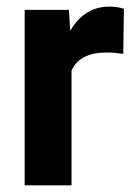

<svg xmlns="http://www.w3.org/2000/svg" viewBox="-20 -558 405 578"><path d="M351.1 -396Q322.3 -399.9 300.3 -399.9Q220.2 -399.9 195.3 -345.7V0H54.2V-528.3H187.5L191.4 -465.3Q233.9 -538.1 309.1 -538.1Q332.5 -538.1 353 -531.7Z"/></svg>

Font: Vazir FD-UI
Style: Bold-FD-UI
Weight: 700
Designer: Saber Rastikerdar
Foundry: Saber Rastikerdar
Version: Version 30.0.0